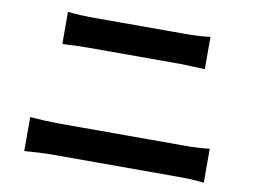

<svg xmlns="http://www.w3.org/2000/svg" viewBox="-71 -784 1143 852"><g transform="rotate(10 500.0 -358.0)"><path d="M812 -534 701 -538H288Q238 -538 170 -534V-679Q224 -673 287 -673H701Q756 -673 812 -679ZM86 -190Q164 -184 211 -184H785Q844 -184 895 -190V-37Q842 -43 785 -43H211Q160 -43 86 -37Z"/></g></svg>

Font: Swei Fan Sans CJK TC
Style: Bold
Weight: 700
Version: Version 2.130